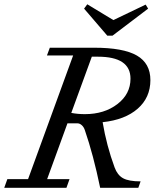

<svg xmlns="http://www.w3.org/2000/svg" viewBox="-46 -889 770 909"><path d="M461.9 -720.2 352.1 -848.1 367.2 -868.7 490.7 -793.9 643.6 -867.2 655.3 -848.1 486.8 -720.2ZM-25.9 0 -11.2 -41H86.9L300.3 -626.5H176.3L189.9 -663.1H399.4Q538.1 -663.1 602.1 -626Q666 -588.9 666 -509.8Q666 -427.2 606 -374.5Q545.9 -321.8 439.9 -310.5Q458.5 -199.7 496.6 -96.2Q509.8 -60.1 536.6 -45.2Q563.5 -30.3 619.6 -30.3L608.9 0H428.2Q396 -156.2 355.5 -273.4Q350.6 -288.1 340.8 -296.6Q331.1 -305.2 319.8 -305.2H273.4L177.2 -41H283.2L268.6 0ZM417.5 -620.6H388.7L291.5 -354.5Q321.3 -348.6 356 -348.6Q447.8 -348.6 509.8 -396.2Q571.8 -443.8 571.8 -516.6Q571.8 -620.6 417.5 -620.6Z"/></svg>

Font: Elstob 6pt
Style: Italic
Weight: 400
Italic angle: -20°
Designer: Peter S. Baker
Version: Version 1.015